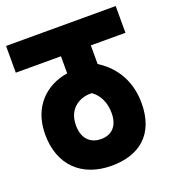

<svg xmlns="http://www.w3.org/2000/svg" viewBox="-117 -712 723 803"><g transform="rotate(-20 244.0 -311.0)"><path d="M488 -503V-622H0V-503H201V-427C106 -412 27 -343 27 -218C27 -82 111 0 245 0C366 0 451 -63 451 -204C451 -294 413 -370 334 -420V-503ZM241 -120C200 -120 161 -144 161 -210C161 -282 212 -314 264 -314H269C302 -292 319 -252 319 -208C319 -149 288 -120 241 -120Z"/></g></svg>

Font: Noto Sans Devanagari ExtraCondensed ExtraBold
Style: Regular
Weight: 800
Width: 2
Designer: Jelle Bosma - Monotype Design Team
Foundry: Monotype Imaging Inc.
Version: Version 2.004